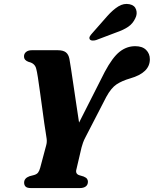

<svg xmlns="http://www.w3.org/2000/svg" viewBox="-20 -955 781 975"><path d="M426.5 -32.5Q426.5 -16.5 415.5 -8.2Q404.5 0 385.5 0H137Q117.5 0 110 -7.5Q102.5 -15 102.5 -27.5Q102.5 -50 129.5 -60L154 -66.5Q167 -70.5 173.2 -78.5Q179.5 -86.5 184 -102.5L214.5 -217Q219 -232.5 217 -249.5Q215 -266.5 212 -283Q209.5 -295.5 205 -328.2Q200.5 -361 194.8 -403Q189 -445 183.2 -487.2Q177.5 -529.5 172.5 -561.5Q167.5 -593.5 164 -605.5Q157.5 -633.5 126 -640.5Q102 -648.5 102 -668Q101.5 -682 112.2 -691Q123 -700 142 -700H273Q300.5 -700 314.2 -689.5Q328 -679 332.5 -656Q335 -641.5 340.8 -604.8Q346.5 -568 353.5 -519.8Q360.5 -471.5 368 -422Q375.5 -372.5 381.5 -332.5L512 -590Q551.5 -664 587.5 -692.2Q623.5 -720.5 666.5 -720.5Q703 -720.5 722 -701.5Q741 -682.5 741 -654Q741 -585.5 641.5 -557Q600 -545 572.2 -526.8Q544.5 -508.5 519.5 -462.5L415.5 -261Q406 -243.5 401.5 -230.2Q397 -217 394 -206L368.5 -97Q361 -72.5 382 -65.5L405 -58.5Q418 -53 422.2 -46.5Q426.5 -40 426.5 -32.5ZM525 -873.5Q553.5 -905.5 581 -922.5Q608.5 -939.5 638 -933.5Q664 -928 671.2 -906.2Q678.5 -884.5 667 -862Q654.5 -835 631 -819Q607.5 -803 571 -790.5L468 -751.5Q458.5 -748.5 448.8 -749.2Q439 -750 435.5 -756Q432 -763 436.5 -770.8Q441 -778.5 448.5 -786.5Z"/></svg>

Font: Fraunces 9pt
Style: Bold Italic
Weight: 700
Italic angle: -16°
Version: Version 1.000;[b76b70a41]